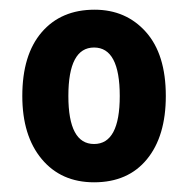

<svg xmlns="http://www.w3.org/2000/svg" viewBox="-20 -742 388 396"><path d="M322 -544Q322 -461 283 -413.5Q244 -366 174 -366Q106 -366 66 -414Q26 -462 26 -544Q26 -629 66 -675.5Q106 -722 175 -722Q240 -722 281 -676Q322 -630 322 -544ZM121 -544Q121 -445 174 -445Q227 -445 227 -544Q227 -644 174 -644Q121 -644 121 -544Z"/></svg>

Font: Noto Sans Arabic Cond
Style: Bold
Weight: 700
Width: 3
Designer: Monotype Design Team, Nadine Chahine, Nizar Qandah and Khaled Hosny
Foundry: Monotype Imaging Inc.
Version: Version 2.012; ttfautohint (v1.8.4.7-5d5b)